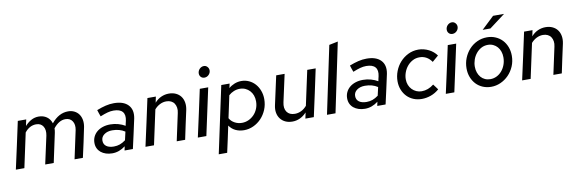

<svg xmlns="http://www.w3.org/2000/svg" viewBox="-60 -1259 6020 1997"><g transform="rotate(-10 2950.0 -261.0)"><path d="M15 0Q43 -125 69.5 -248Q96 -371 123 -496H212Q208 -479 204.5 -462.5Q201 -446 198 -429Q229 -464 265.5 -483.5Q302 -503 343 -503Q393 -503 428.5 -478Q464 -453 478 -408Q556 -503 654 -503Q691 -503 720 -488.5Q749 -474 767 -449Q785 -424 791.5 -390Q798 -356 791 -316Q776 -237 758 -158Q740 -79 723 0H635Q651 -75 667 -149Q683 -223 699 -298Q710 -355 686 -391.5Q662 -428 613 -428Q579 -428 548 -410Q517 -392 486 -354Q486 -333 481 -308Q464 -230 448 -154Q432 -78 415 0H325Q341 -74 357 -146.5Q373 -219 389 -293Q401 -353 377.5 -390.5Q354 -428 304 -428Q234 -428 183 -363L105 0Z M1034 7Q997 7 966.5 -3Q936 -13 914 -31Q892 -49 880 -74.5Q868 -100 868 -132Q868 -167 882 -196.5Q896 -226 921.5 -247.5Q947 -269 983 -281Q1019 -293 1063 -293Q1107 -293 1147 -281.5Q1187 -270 1219 -251Q1221 -264 1224 -276Q1227 -288 1230 -301Q1244 -364 1216 -396.5Q1188 -429 1121 -429Q1090 -429 1057 -420Q1024 -411 980 -393Q973 -410 967.5 -427.5Q962 -445 956 -463Q1007 -483 1051 -493.5Q1095 -504 1138 -504Q1239 -504 1288 -453Q1337 -402 1320 -312Q1304 -234 1286 -156Q1268 -78 1251 0H1163Q1165 -11 1167.5 -21.5Q1170 -32 1172 -43Q1107 7 1034 7ZM954 -141Q954 -102 982.5 -81Q1011 -60 1062 -60Q1096 -60 1125.5 -70.5Q1155 -81 1186 -104L1206 -192Q1150 -229 1072 -229Q1021 -229 987.5 -204.5Q954 -180 954 -141Z M1384 0Q1412 -125 1438.5 -248Q1465 -371 1492 -496H1581Q1578 -480 1574.5 -464.5Q1571 -449 1568 -433Q1598 -468 1637 -485.5Q1676 -503 1718 -503Q1760 -503 1792 -488Q1824 -473 1844 -446.5Q1864 -420 1870.5 -383Q1877 -346 1868 -303Q1851 -227 1835 -151.5Q1819 -76 1803 0H1714Q1730 -72 1745 -144Q1760 -216 1776 -288Q1783 -318 1779 -343.5Q1775 -369 1762.5 -388Q1750 -407 1728.5 -417.5Q1707 -428 1679 -428Q1643 -428 1610.5 -411.5Q1578 -395 1553 -366Q1533 -274 1513.5 -183Q1494 -92 1474 0Z M2114 -602Q2091 -602 2076.5 -617Q2062 -632 2062 -655Q2062 -668 2067 -680Q2072 -692 2081 -701.5Q2090 -711 2102 -716.5Q2114 -722 2127 -722Q2149 -722 2164 -705.5Q2179 -689 2179 -668Q2179 -641 2159.5 -621.5Q2140 -602 2114 -602ZM2134 -496Q2108 -371 2080.5 -248Q2053 -125 2027 0H1937Q1965 -125 1991.5 -248Q2018 -371 2045 -496Z M2121 209Q2159 32 2196.5 -143.5Q2234 -319 2272 -496H2360Q2357 -485 2355 -473Q2353 -461 2350 -450Q2376 -473 2411 -487Q2446 -501 2484 -501Q2527 -501 2564.5 -483.5Q2602 -466 2629 -435.5Q2656 -405 2671.5 -363.5Q2687 -322 2687 -275Q2687 -215 2665.5 -163.5Q2644 -112 2608 -74Q2572 -36 2524.5 -14Q2477 8 2425 8Q2376 8 2336 -11Q2296 -30 2270 -68Q2256 1 2240.5 70.5Q2225 140 2210 209ZM2454 -424Q2421 -424 2390.5 -411.5Q2360 -399 2336 -377Q2323 -318 2311 -259.5Q2299 -201 2286 -143Q2304 -110 2339.5 -90.5Q2375 -71 2417 -71Q2453 -71 2485.5 -85.5Q2518 -100 2543.5 -126Q2569 -152 2584 -188Q2599 -224 2599 -267Q2599 -301 2588.5 -329.5Q2578 -358 2558.5 -379Q2539 -400 2512.5 -412Q2486 -424 2454 -424Z M2941 -496 2878 -208Q2864 -145 2890.5 -106.5Q2917 -68 2975 -68Q3009 -68 3041 -83Q3073 -98 3101 -130Q3121 -222 3140.5 -313.5Q3160 -405 3180 -496H3269Q3243 -371 3216 -248Q3189 -125 3162 0H3073Q3076 -16 3079.5 -31.5Q3083 -47 3086 -63Q3054 -28 3016 -10.5Q2978 7 2936 7Q2894 7 2862 -8Q2830 -23 2809.5 -50Q2789 -77 2782.5 -113.5Q2776 -150 2786 -194Q2803 -270 2819 -345Q2835 -420 2852 -496Z M3544 -731 3391 0H3301L3451 -712Z M3703 7Q3666 7 3635.5 -3Q3605 -13 3583 -31Q3561 -49 3549 -74.5Q3537 -100 3537 -132Q3537 -167 3551 -196.5Q3565 -226 3590.5 -247.5Q3616 -269 3652 -281Q3688 -293 3732 -293Q3776 -293 3816 -281.5Q3856 -270 3888 -251Q3890 -264 3893 -276Q3896 -288 3899 -301Q3913 -364 3885 -396.5Q3857 -429 3790 -429Q3759 -429 3726 -420Q3693 -411 3649 -393Q3642 -410 3636.5 -427.5Q3631 -445 3625 -463Q3676 -483 3720 -493.5Q3764 -504 3807 -504Q3908 -504 3957 -453Q4006 -402 3989 -312Q3973 -234 3955 -156Q3937 -78 3920 0H3832Q3834 -11 3836.5 -21.5Q3839 -32 3841 -43Q3776 7 3703 7ZM3623 -141Q3623 -102 3651.5 -81Q3680 -60 3731 -60Q3765 -60 3794.5 -70.5Q3824 -81 3855 -104L3875 -192Q3819 -229 3741 -229Q3690 -229 3656.5 -204.5Q3623 -180 3623 -141Z M4315 -70Q4383 -70 4443 -118Q4454 -104 4464.5 -89.5Q4475 -75 4486 -60Q4446 -25 4398.5 -8Q4351 9 4303 9Q4255 9 4215 -7.5Q4175 -24 4146 -54Q4117 -84 4100.5 -125.5Q4084 -167 4084 -216Q4084 -270 4104 -322Q4124 -374 4160 -414Q4196 -454 4245.5 -478.5Q4295 -503 4354 -503Q4382 -503 4410 -496Q4438 -489 4463 -476.5Q4488 -464 4509 -446Q4530 -428 4545 -407Q4528 -393 4512.5 -379Q4497 -365 4480 -351Q4431 -422 4351 -422Q4311 -422 4278 -404Q4245 -386 4221.5 -357.5Q4198 -329 4185 -293Q4172 -257 4172 -221Q4172 -188 4183 -160.5Q4194 -133 4213.5 -113Q4233 -93 4259 -81.5Q4285 -70 4315 -70Z M4733 -602Q4710 -602 4695.5 -617Q4681 -632 4681 -655Q4681 -668 4686 -680Q4691 -692 4700 -701.5Q4709 -711 4721 -716.5Q4733 -722 4746 -722Q4768 -722 4783 -705.5Q4798 -689 4798 -668Q4798 -641 4778.5 -621.5Q4759 -602 4733 -602ZM4753 -496Q4727 -371 4699.5 -248Q4672 -125 4646 0H4556Q4584 -125 4610.5 -248Q4637 -371 4664 -496Z M4814 0ZM4814 -223Q4814 -280 4834.5 -331Q4855 -382 4890.5 -421Q4926 -460 4974.5 -482.5Q5023 -505 5079 -505Q5127 -505 5168 -487.5Q5209 -470 5238.5 -439Q5268 -408 5284.5 -365Q5301 -322 5301 -272Q5301 -212 5279 -160.5Q5257 -109 5220 -71Q5183 -33 5135 -11.5Q5087 10 5035 10Q4987 10 4946 -7.5Q4905 -25 4876 -56Q4847 -87 4830.5 -129.5Q4814 -172 4814 -223ZM5040 -70Q5075 -70 5106 -85Q5137 -100 5160.5 -127Q5184 -154 5198 -191Q5212 -228 5212 -271Q5212 -304 5202 -332.5Q5192 -361 5174 -381.5Q5156 -402 5130.5 -414Q5105 -426 5075 -426Q5036 -426 5004.5 -409Q4973 -392 4950 -363.5Q4927 -335 4914.5 -299Q4902 -263 4902 -226Q4902 -192 4912 -163.5Q4922 -135 4940 -114Q4958 -93 4983.5 -81.5Q5009 -70 5040 -70ZM5181 -714H5297L5131 -589H5049Z M5362 0Q5390 -125 5416.5 -248Q5443 -371 5470 -496H5559Q5556 -480 5552.5 -464.5Q5549 -449 5546 -433Q5576 -468 5615 -485.5Q5654 -503 5696 -503Q5738 -503 5770 -488Q5802 -473 5822 -446.5Q5842 -420 5848.5 -383Q5855 -346 5846 -303Q5829 -227 5813 -151.5Q5797 -76 5781 0H5692Q5708 -72 5723 -144Q5738 -216 5754 -288Q5761 -318 5757 -343.5Q5753 -369 5740.5 -388Q5728 -407 5706.5 -417.5Q5685 -428 5657 -428Q5621 -428 5588.5 -411.5Q5556 -395 5531 -366Q5511 -274 5491.5 -183Q5472 -92 5452 0Z"/></g></svg>

Font: Rosa Sans
Style: Italic
Weight: 400
Italic angle: -12°
Designer: Pentagram / MCKL
Foundry: Pentagram / MCKL
Version: Version 1.005;September 16, 2019;FontCreator 11.5.0.2425 64-